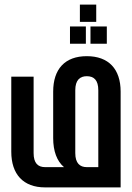

<svg xmlns="http://www.w3.org/2000/svg" viewBox="-20 -813 572 834"><path d="M327 -793V-718H398V-793ZM284 -698V-623H353V-698ZM373 -698V-623H444V-698ZM176 -87C145 -87 126 -104 126 -148V-480H29V-154C29 -56 81 1 176 1H504V-415C504 -513 452 -569 357 -569C262 -569 211 -513 211 -415V-213C211 -157 227 -113 258 -87ZM407 -87H357C327 -87 307 -104 307 -148V-421C307 -465 327 -482 357 -482C388 -482 407 -465 407 -421Z"/></svg>

Font: Modon Arabic
Style: Bold
Weight: 700
Designer: Ahmedzaza
Foundry: Ahmedzaza
Version: Version 2.010